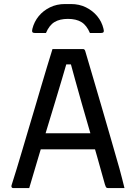

<svg xmlns="http://www.w3.org/2000/svg" viewBox="-20 -955 690 975"><path d="M147.8 -278.2H402.5Q414.2 -278.2 425.7 -278.2Q437.3 -278.2 448 -278.2L476.2 -287.8L486.4 -241.2L495.5 -196.8H158Q155 -196.8 152.5 -198.3Q150 -199.8 148.5 -202.3Q147 -204.8 147 -207.8ZM128.4 0Q108 0 87.8 0Q67.5 0 46.5 0Q43.9 0 41.6 -1.6Q39.3 -3.2 38.4 -6.2Q37.5 -9.2 38.5 -13.6Q50.5 -51.6 64.7 -97.5Q78.9 -143.5 94 -195.2Q109.2 -246.8 125.4 -301.3Q141.7 -355.8 157.9 -410.3Q174.2 -464.7 189.5 -517.6Q204.9 -570.5 219.5 -618Q234 -665.4 246.5 -705.9Q285.5 -705.9 327.6 -705.9Q369.8 -705.9 401.1 -705.9Q405.1 -705.9 407.4 -704.4Q409.7 -702.9 410.9 -700.6Q412.1 -698.3 413.1 -694.9Q433.3 -626.1 454.5 -554.4Q475.8 -482.7 497.4 -408.1Q519.1 -333.6 541.5 -256.1Q564 -178.6 586.7 -98.6Q592.9 -74.5 599.6 -49.9Q606.2 -25.4 612.1 0Q592.8 0 571 0Q549.2 0 529.5 0Q524.7 0 521.7 -1.5Q518.8 -3 517.1 -7Q515.4 -11 512.8 -18.4Q493.5 -88.3 473.2 -159.8Q453 -231.3 432.6 -300.3Q412.3 -369.3 394.3 -433Q376.3 -496.6 361.3 -550.8Q346.4 -605 335.3 -645.8L363 -628H294.3L321.5 -645.2Q309.9 -604.4 294.4 -552.6Q278.9 -500.7 260.2 -438.7Q241.6 -376.7 220.1 -306.6Q198.7 -236.4 175.7 -159.4Q152.7 -82.4 128.4 0ZM213.4 -787.5Q199.2 -787.5 185.1 -787.5Q170.9 -787.5 156.7 -787.5Q146.7 -787.5 144.2 -792.5Q141.7 -797.5 144.5 -808.9Q153.6 -844.9 176.6 -873Q199.7 -901.1 234 -917.8Q268.2 -934.5 309.7 -934.5H340.3Q382.4 -934.5 416.3 -917.8Q450.3 -901.1 473.7 -873Q497 -844.9 505.5 -808.9Q508.7 -797.5 506 -792.5Q503.3 -787.5 493.3 -787.5Q479.1 -787.5 464.9 -787.5Q450.8 -787.5 436.6 -787.5Q419.9 -826.9 393.2 -843Q366.6 -859.1 325 -859.1Q283.4 -859.1 256.8 -843Q230.1 -826.9 213.4 -787.5Z"/></svg>

Font: Recursive Sans Linear Light
Style: Regular
Weight: 300
Version: Version 1.085